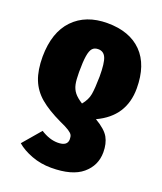

<svg xmlns="http://www.w3.org/2000/svg" viewBox="-143 -647 816 966"><g transform="rotate(20 265.0 -163.5)"><path d="M375 -80Q431 -47 449 -14.5Q467 18 467 64Q467 135 412.5 181Q358 227 246 227Q190 227 141 208.5Q92 190 61 163L143 67Q190 97 234 97Q286 97 286 60Q286 46 281.5 37.5Q277 29 261 18.5Q245 8 211 -7Q139 -41 96.5 -77Q54 -113 34.5 -162.5Q15 -212 15 -284Q16 -415 83 -484.5Q150 -554 265 -554Q384 -554 449.5 -487.5Q515 -421 515 -295Q515 -145 375 -80ZM282 -130Q307 -160 312.5 -192Q318 -224 319 -288Q319 -360 307 -387.5Q295 -415 266 -415Q246 -415 235 -403Q224 -391 219 -360.5Q214 -330 214 -274Q214 -232 219 -208.5Q224 -185 238 -167Q252 -149 282 -130Z"/></g></svg>

Font: Fira Sans Condensed Black
Style: Regular
Weight: 900
Width: 3
Designer: Carrois Corporate & Edenspiekermann AG
Foundry: Carrois Corporate GbR & Edenspiekermann AG
Version: Version 4.203